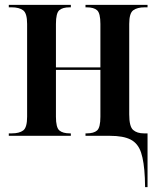

<svg xmlns="http://www.w3.org/2000/svg" viewBox="-20 -556 637 786"><path d="M573 173Q570 106 557.5 68.5Q545 31 515 15.5Q485 0 430 0H330V-10H335Q364 -10 377.5 -22Q391 -34 391 -78V-270H209V-78Q209 -34 223 -22Q237 -10 266 -10H270V0H16V-10H28Q59 -10 75 -22Q91 -34 91 -78V-458Q91 -502 74.5 -514Q58 -526 28 -526H16V-536H270V-526H265Q236 -526 222.5 -514Q209 -502 209 -458V-280H391V-458Q391 -502 377.5 -514Q364 -526 335 -526H330V-536H584V-526H572Q542 -526 525.5 -514Q509 -502 509 -458V-88Q509 -38 525 -24Q541 -10 569 -10H584V210H574Z"/></svg>

Font: Noto Serif Display Condensed SemiBold
Style: Regular
Weight: 600
Width: 3
Designer: Monotype Design Team
Foundry: Monotype Imaging Inc.
Version: Version 2.009